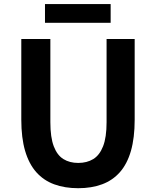

<svg xmlns="http://www.w3.org/2000/svg" viewBox="-20 -938 788 971"><path d="M375.6 13.8Q307.5 13.8 254 -5.9Q200.6 -25.5 163.5 -67.2Q126.4 -109 107 -175Q87.7 -241 87.7 -332.8V-740.8H234.7V-319.8Q234.7 -243.4 251.9 -198.2Q269.1 -153 300.7 -133.5Q332.2 -114 375.6 -114Q419.5 -114 451.6 -133.5Q483.6 -153 501.3 -198.2Q519 -243.4 519 -319.8V-740.8H661.1V-332.8Q661.1 -241 642.2 -175Q623.2 -109 586.3 -67.2Q549.3 -25.5 496.2 -5.9Q443 13.8 375.6 13.8ZM207.5 -822.6V-917.5H539.6V-822.6Z"/></svg>

Font: Noto Sans KR Thin
Style: Regular
Weight: 100
Designer: Ryoko NISHIZUKA 西塚涼子 (kana, bopomofo & ideographs); Paul D. Hunt (Latin, Greek & Cyrillic); Sandoll Communications 산돌커뮤니
Foundry: Adobe
Version: Version 2.004-H2;hotconv 1.0.118;makeotfexe 2.5.65603